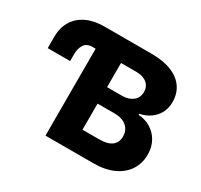

<svg xmlns="http://www.w3.org/2000/svg" viewBox="-147 -901 1149 1095"><g transform="rotate(30 428.0 -353.5)"><path d="M176.8 -483.4V-438.5H29.3V-513.7Q29.3 -573.2 55.9 -616.9Q82.5 -660.6 131.8 -683.8Q181.2 -707 248 -707H559.6Q637.2 -707 691.2 -684.8Q745.1 -662.6 772.5 -622.1Q799.8 -581.5 799.8 -527.3Q799.8 -487.8 783.2 -456.1Q766.6 -424.3 736.8 -403.6Q707 -382.8 668 -375V-368.2Q710.9 -366.2 747.3 -344.7Q783.7 -323.2 805.4 -285.2Q827.1 -247.1 827.1 -197.3Q827.1 -139.6 798.1 -95Q769 -50.3 713.9 -25.1Q658.7 0 582 0H267.6V-572.3H248Q209 -572.3 192.9 -546.6Q176.8 -521 176.8 -483.4ZM653.3 -215.8Q653.3 -257.8 624.5 -282.2Q595.7 -306.6 545.9 -306.6H433.6V-134.8H543Q598.6 -134.8 626 -155.8Q653.3 -176.8 653.3 -215.8ZM629.9 -496.1Q629.9 -532.2 604.2 -553.2Q578.6 -574.2 534.2 -574.2H433.6V-415H532.2Q575.7 -415 602.8 -436.8Q629.9 -458.5 629.9 -496.1Z"/></g></svg>

Font: Pretendard GOV ExtraBold
Style: Regular
Weight: 800
Designer: Base glyphs from Inter by Rasmus Andersson; Hangeul glyphs from Noto Sans CJK(Source Han Sans) by Jang Soo-young and Kan
Foundry: Kil Hyung-jin
Version: Version 1.309